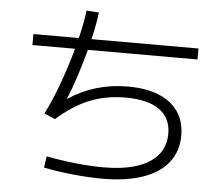

<svg xmlns="http://www.w3.org/2000/svg" viewBox="-54 -828 1046 903"><g transform="rotate(5 469.0 -376.5)"><path d="M183.6 -13.7 191.4 -67.4Q258.8 -54.2 330.8 -46.6Q402.8 -39.1 460.9 -39.1Q554.2 -39.1 619.4 -60.5Q684.6 -82 718.3 -123Q752 -164.1 752 -222.7Q752 -297.4 697.3 -336.2Q642.6 -375 537.1 -375Q444.8 -375 367.7 -343.8Q290.5 -312.5 214.8 -245.1L163.1 -267.6Q192.9 -323.7 224.4 -409.2Q255.9 -494.6 280.3 -583H79.1V-634.8H293.5Q312.5 -712.4 318.4 -766.6L377 -762.7Q371.1 -709.5 353.5 -634.8H858.4V-583H340.8Q324.2 -520 303.7 -457.3Q283.2 -394.5 262.2 -343.8Q387.2 -427.7 543.9 -427.7Q628.9 -427.7 689.5 -403.3Q750 -378.9 781.7 -332.3Q813.5 -285.6 813.5 -219.7Q813.5 -145.5 772.2 -92.8Q731 -40 651.9 -12.7Q572.8 14.6 460.9 14.6Q399.4 14.6 323.7 7.1Q248 -0.5 183.6 -13.7Z"/></g></svg>

Font: Pretendard Light
Style: Regular
Weight: 300
Designer: Base glyphs from Inter by Rasmus Andersson; Hangeul glyphs from Noto Sans CJK(Source Han Sans) by Jang Soo-young and Kan
Foundry: Kil Hyung-jin
Version: Version 1.309